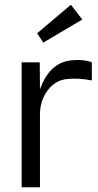

<svg xmlns="http://www.w3.org/2000/svg" viewBox="-20 -787 412 807"><path d="M71 0V-525H147L148 -411Q189 -528 286 -534Q334 -538 366 -525V-449Q307 -460 264 -455Q213 -451 180.5 -407.5Q148 -364 148 -306V0ZM136 -647 278 -767 326 -705 162 -608Z"/></svg>

Font: Easer Grotesk Light
Style: Regular
Weight: 300
Designer: Boardeaser, Bonnie Shaver-Troup, Thomas Jockin
Foundry: Lexend
Version: Version 1.008;Glyphs 3.1.2 (3151)